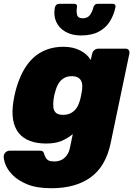

<svg xmlns="http://www.w3.org/2000/svg" viewBox="-48 -778 717 1018"><path d="M225 220Q147 220 97 199.5Q47 179 18.5 149.5Q-10 120 -20 91.5Q-30 63 -28 47Q-26 36 -17 28.5Q-8 21 3 21H165Q175 21 180 26Q185 31 187 41Q190 50 195 59Q200 68 210 73Q220 78 240 78Q261 78 277.5 70Q294 62 306.5 45Q319 28 324 0L338 -67Q310 -44 277.5 -30.5Q245 -17 197 -17Q148 -17 111.5 -30.5Q75 -44 52 -72Q29 -100 21.5 -143Q14 -186 24 -246Q27 -261 29 -272Q31 -283 35 -298Q50 -354 73 -397.5Q96 -441 127 -470Q158 -499 198.5 -514.5Q239 -530 288 -530Q339 -530 377 -510.5Q415 -491 433 -460L441 -494Q443 -505 452.5 -512.5Q462 -520 473 -520H618Q629 -520 634.5 -512.5Q640 -505 638 -494L538 -16Q525 44 499 88.5Q473 133 433 162Q393 191 341 205.5Q289 220 225 220ZM287 -169Q311 -169 329 -179Q347 -189 358 -205.5Q369 -222 375 -243Q378 -252 382 -272Q386 -292 387 -300Q390 -321 386.5 -337.5Q383 -354 370 -364Q357 -374 333 -374Q308 -374 290.5 -363.5Q273 -353 262 -334.5Q251 -316 245 -292Q242 -284 239.5 -272Q237 -260 236 -251Q233 -227 235 -208.5Q237 -190 249 -179.5Q261 -169 287 -169ZM381 -590Q333 -590 298.5 -610Q264 -630 249.5 -663.5Q235 -697 243 -739Q245 -747 251 -752.5Q257 -758 266 -758H345Q354 -758 358 -752.5Q362 -747 360 -739Q356 -716 361 -698.5Q366 -681 391 -681Q416 -681 429 -698.5Q442 -716 447 -739Q449 -747 455 -752.5Q461 -758 470 -758H549Q558 -758 562 -752.5Q566 -747 564 -739Q555 -697 534 -663.5Q513 -630 475.5 -610Q438 -590 381 -590Z"/></svg>

Font: Rubik ExtraBold
Style: Italic
Weight: 800
Italic angle: -12°
Designer: Hubert and Fischer
Foundry: Hubert and Fischer
Version: Version 2.300;gftools[0.9.30]